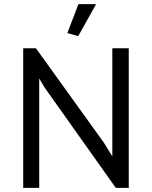

<svg xmlns="http://www.w3.org/2000/svg" viewBox="-20 -915 740 935"><path d="M171 0V-533L197 -489L544 0H607V-680H527V-153L486 -220L155 -680H93V0ZM361 -739 448 -895H362L308 -754Z"/></svg>

Font: Catamaran
Style: Regular
Weight: 400
Designer: Pria Ravichandran
Version: Version 2.000